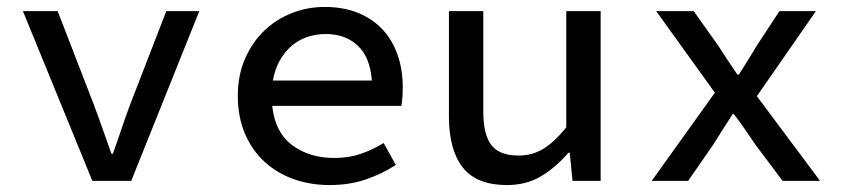

<svg xmlns="http://www.w3.org/2000/svg" viewBox="-20 -521 2440 553"><path d="M246 0 46 -489H146L249 -223Q263 -186 275.5 -150Q288 -114 301 -78H305Q318 -114 330 -150Q342 -186 356 -223L459 -489H554L358 0Z M930 12Q874 12 826 -5Q778 -22 742 -55Q706 -88 685.5 -136Q665 -184 665 -245Q665 -305 686 -352.5Q707 -400 741.5 -433Q776 -466 821 -483.5Q866 -501 915 -501Q969 -501 1011 -484Q1053 -467 1081.5 -436.5Q1110 -406 1125 -363.5Q1140 -321 1140 -270Q1140 -254 1139 -240Q1138 -226 1136 -216H764Q772 -140 821.5 -103Q871 -66 943 -66Q984 -66 1018 -77.5Q1052 -89 1085 -109L1120 -46Q1082 -21 1034.5 -4.5Q987 12 930 12ZM918 -423Q890 -423 865 -414.5Q840 -406 820 -389Q800 -372 786 -347Q772 -322 766 -289H1051Q1046 -356 1010.5 -389.5Q975 -423 918 -423Z M1440 12Q1353 12 1313 -38.5Q1273 -89 1273 -186V-489H1372V-199Q1372 -134 1395 -103.5Q1418 -73 1474 -73Q1512 -73 1543.5 -91.5Q1575 -110 1611 -154V-489H1710V0H1629L1621 -81H1617Q1581 -39 1538.5 -13.5Q1496 12 1440 12Z M1857 0 2039 -254 1870 -489H1978L2049 -389Q2062 -369 2076 -347.5Q2090 -326 2104 -306H2108Q2121 -326 2134.5 -348Q2148 -370 2160 -390L2225 -489H2330L2160 -244L2342 0H2234L2156 -104Q2142 -125 2126 -148Q2110 -171 2094 -192H2090Q2076 -170 2062 -148.5Q2048 -127 2034 -104L1962 0Z"/></svg>

Font: Source Code Pro Medium
Style: Regular
Weight: 500
Monospace: yes
Designer: Paul D. Hunt, Teo Tuominen
Foundry: Adobe Systems Incorporated
Version: Version 2.030;PS 1.000;hotconv 16.6.51;makeotf.lib2.5.65220